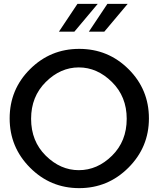

<svg xmlns="http://www.w3.org/2000/svg" viewBox="-20 -964 811 994"><path d="M365 -800H285L381 -944H486ZM520 -800H440L536 -944H641ZM751 -351Q751 -501 645.5 -606Q540 -711 390 -711Q241 -711 135.5 -606Q30 -501 30 -351Q30 -202 135.5 -96Q241 10 390 10Q539 10 645 -96Q751 -202 751 -351ZM388 -83Q293 -83 217 -158Q141 -233 141 -349Q141 -464 217 -539.5Q293 -615 388 -615Q483 -615 559.5 -539.5Q636 -464 636 -349Q636 -233 560 -158Q484 -83 388 -83Z"/></svg>

Font: Simpel Medium
Style: Regular
Weight: 500
Designer: Janko Jovanovic
Version: Version 1.048;PS 001.048;hotconv 1.0.88;makeotf.lib2.5.64775